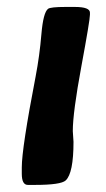

<svg xmlns="http://www.w3.org/2000/svg" viewBox="-20 -522 299 542"><path d="M78.1 0H58.6Q41.5 0 41.5 -31.7V-49.3Q41.5 -103.5 80.6 -306.2Q91.8 -364.7 96.9 -425.8Q102.1 -486.8 115.7 -497.1Q122.6 -502.4 165 -502.4H190.9Q233.9 -502.4 233.9 -486.3V-480.5Q233.9 -465.3 209.7 -334.7Q185.5 -204.1 185.5 -151.9L187.5 -121.6Q187.5 -33.2 165.5 -12.7Q151.9 0 78.1 0Z"/></svg>

Font: Averia Sans Libre
Style: Bold Italic
Weight: 700
Italic angle: -6.90001°
Version: Version 1.002